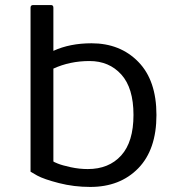

<svg xmlns="http://www.w3.org/2000/svg" viewBox="-20 -720 695 755"><path d="M100.1 -44.9 126 -29.8C143.9 -20 172.5 -10.1 211.9 0C251.3 10.1 292.3 15.1 335 15.1C413.1 15.1 476 -9.4 523.7 -58.3C571.4 -107.3 595.2 -177.2 595.2 -267.8C595.2 -358.5 571.5 -428.1 523.9 -476.8C476.4 -525.5 415 -549.8 339.8 -549.8C283.2 -549.8 233.2 -539.9 189.9 -520V-689.9C189.9 -696.8 186.7 -700.2 180.2 -700.2H109.9C103.4 -699.9 100.1 -696.5 100.1 -689.9ZM189.9 -85V-450.2C233.2 -470.1 280.6 -480 332 -480C383.5 -480 425.1 -462.3 457 -427C488.9 -391.7 504.9 -338.7 504.9 -268.1C504.9 -197.4 488.8 -144.3 456.5 -108.6C424.3 -73 380.5 -55.2 325.2 -55.2C303.1 -55.2 280.7 -57.6 258.1 -62.5C235.4 -67.4 218.4 -72.2 207 -76.9C195.6 -81.6 189.9 -84.3 189.9 -85Z"/></svg>

Font: Numans
Style: Regular
Weight: 400
Designer: Jovanny Lemonad
Foundry: Jovanny Lemonad
Version: Version 001.001